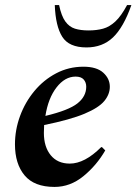

<svg xmlns="http://www.w3.org/2000/svg" viewBox="-20 -727 538 757"><path d="M195 10Q115 10 77 -35.5Q39 -81 39 -158Q39 -215 59 -269.5Q79 -324 115.5 -368Q152 -412 201.5 -438Q251 -464 309 -464Q361 -464 387 -440.5Q413 -417 413 -385Q413 -355 391 -328.5Q369 -302 313 -278.5Q257 -255 154 -234Q153 -219 153 -203Q153 -148 180 -115Q207 -82 255 -82Q314 -82 379 -147H382L395 -134Q361 -75 309 -32.5Q257 10 195 10ZM278 -425Q236 -425 203 -382.5Q170 -340 159 -270Q251 -292 285.5 -319.5Q320 -347 320 -385Q320 -402 310 -413.5Q300 -425 278 -425ZM321 -540Q252 -540 225.5 -582Q199 -624 196 -707H213Q222 -664 237.5 -642.5Q253 -621 275.5 -614Q298 -607 329 -607Q361 -607 386.5 -614Q412 -621 435 -642.5Q458 -664 481 -707H498Q467 -619 425.5 -579.5Q384 -540 321 -540Z"/></svg>

Font: Spectral SemiBold
Style: Italic
Weight: 600
Italic angle: -10°
Designer: Jean-Baptiste Levee
Foundry: Production Type
Version: Version 2.001